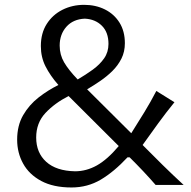

<svg xmlns="http://www.w3.org/2000/svg" viewBox="-20 -784 811 814"><path d="M283.2 10.8Q351.1 10.8 407.1 -22.3Q463.1 -55.4 520.7 -117.1H529.5Q559.1 -87.8 587.1 -58.1Q615.1 -28.4 639.7 0H758.5Q712.9 -41.9 669.7 -84.4Q626.5 -127 584.6 -169.3Q618 -216.2 650.9 -261.4Q683.8 -306.6 719.6 -350.6L642.8 -398.4Q618.6 -351.8 591.9 -308.2Q565.2 -264.6 536.5 -219.2L349.4 -405.3Q376.3 -421.2 404.5 -440.4Q432.7 -459.6 456.5 -483Q480.2 -506.4 494.8 -535.4Q509.4 -564.5 509.4 -600.9Q509.4 -651.5 486.7 -688Q463.9 -724.5 424.7 -744Q385.6 -763.5 336.8 -763.5Q286.5 -763.5 244.7 -742.5Q202.9 -721.4 178.1 -682.4Q153.2 -643.4 153.2 -588.7Q153.2 -541.7 173 -502.6Q192.8 -463.4 227.6 -423.6Q183.8 -402.1 143.6 -370.8Q103.4 -339.4 78 -295.5Q52.7 -251.5 52.7 -191.7Q52.7 -136.2 78.2 -90.2Q103.7 -44.1 155.1 -16.6Q206.5 10.8 283.2 10.8ZM483.4 -164.8Q435.3 -107.7 390.7 -82.7Q346.1 -57.8 298 -57.8Q218.5 -59.4 175.9 -98Q133.4 -136.6 133.4 -201Q133.4 -262.9 172.6 -304.9Q211.8 -346.8 270.8 -376.8ZM309.4 -447.1Q270.7 -487.3 251.8 -519.7Q233 -552 233 -590.6Q233 -638.4 261.5 -670.6Q290 -702.7 339.6 -704.9Q384 -702.7 411.9 -674.9Q439.9 -647.1 439.9 -597.8Q439.9 -563.2 421.5 -536.7Q403.1 -510.3 373.3 -488.7Q343.4 -467.1 309.4 -447.1Z"/></svg>

Font: Pinar FD VF
Style: Regular
Weight: 300
Designer: Amin Abedi
Version: Version 2.000